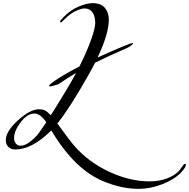

<svg xmlns="http://www.w3.org/2000/svg" viewBox="-20 -906 1209 1228"><path d="M276 -124Q238 -180 200 -180Q155 -180 112.5 -124.5Q70 -69 70 -23Q70 -2 81.5 12Q93 26 111 26Q141 26 175 -1.5Q209 -29 226.5 -52.5Q244 -76 270 -115Q274 -121 276 -124ZM407 -403Q380 -384 355 -368Q352 -366 325 -359Q322 -358 313 -355.5Q304 -353 301 -353Q294 -353 294 -357Q294 -360 298 -364Q318 -384 386 -425Q428 -450 488 -481Q537 -579 563 -653Q589 -727 589 -758Q589 -802 571.5 -827Q554 -852 520 -852Q501 -852 466 -836.5Q431 -821 392 -782Q372 -762 370 -762Q364 -762 364 -768Q364 -774 386 -796Q430 -842 483 -864Q536 -886 572 -886Q626 -886 651 -855.5Q676 -825 676 -781Q676 -689 604 -538Q658 -563 754 -604Q818 -631 829 -631Q831 -631 831 -629Q831 -626 827 -622Q813 -606 761 -585Q688 -554 588 -505Q572 -472 545 -425Q426 -214 347 -116Q427 -5 459 31Q548 132 679.5 193Q811 254 936 254Q1002 254 1052.5 233.5Q1103 213 1127 184Q1133 176 1140 166.5Q1147 157 1150 152.5Q1153 148 1156.5 145Q1160 142 1164 142Q1169 142 1169 148Q1169 164 1139 196Q1096 242 1018.5 272Q941 302 868 302Q757 302 640 253Q523 204 423 89Q364 22 308 -72Q186 50 77 50Q51 50 34 34Q17 18 17 -9Q17 -66 95 -136.5Q173 -207 228 -207Q254 -207 269 -199Q284 -191 305 -169Q421 -353 467 -440Q420 -412 407 -403Z"/></svg>

Font: Miama Nueva
Style: Medium
Weight: 400
Italic angle: -28°
Version: Version 1.0